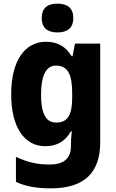

<svg xmlns="http://www.w3.org/2000/svg" viewBox="-20 -788 631 1048"><path d="M294 -768C242 -768 208 -748 208 -689C208 -632 243 -611 294 -611C344 -611 380 -632 380 -689C380 -747 345 -768 294 -768ZM231 -560C115 -560 41 -456 41 -273C41 -92 114 10 227 10C296 10 338 -21 367 -71H372C369 -47 367 -18 367 1V12C367 78 326 110 252 110C181 110 128 97 67 68V205C122 230 181 240 258 240C443 240 527 152 527 -12V-550H389L376 -481H371C340 -532 297 -560 231 -560ZM285 -430C351 -430 374 -381 374 -278V-254C374 -162 350 -119 287 -119C231 -119 204 -167 204 -271C204 -376 232 -430 285 -430Z"/></svg>

Font: Noto Sans Lao SemiCondensed ExtraBold
Style: Regular
Weight: 800
Width: 4
Designer: Monotype Design Team
Foundry: Monotype Imaging Inc.
Version: Version 2.003